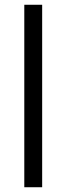

<svg xmlns="http://www.w3.org/2000/svg" viewBox="-20 -646 279 806"><path d="M82 -626H157V140H82Z"/></svg>

Font: Athiti Medium
Style: Regular
Weight: 500
Designer: CadsonDemak Team
Foundry: CadsonDemak
Version: Version 1.033